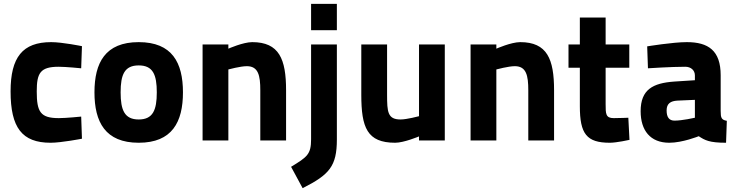

<svg xmlns="http://www.w3.org/2000/svg" viewBox="-20 -730 3838 998"><path d="M246 -511C97 -511 35 -432 35 -255C35 -67 94 12 243 12C299 12 406 -9 406 -9L402 -124C402 -124 324 -116 286 -116C190 -116 171 -148 171 -255C171 -350 189 -383 285 -383C323 -383 402 -375 402 -375L406 -490C406 -490 304 -511 246 -511Z M701 -511C527 -511 471 -404 471 -250C471 -96 527 12 701 12C875 12 931 -96 931 -250C931 -404 875 -511 701 -511ZM701 -109C627 -109 607 -158 607 -250C607 -342 627 -390 701 -390C775 -390 795 -342 795 -250C795 -158 775 -109 701 -109Z M1167 0V-369C1167 -369 1230 -386 1263 -386C1323 -386 1333 -337 1333 -261V0H1467V-261C1467 -423 1431 -511 1291 -511C1244 -511 1167 -477 1167 -477V-499H1033V0Z M1597 -6C1597 72 1577 86 1493 137L1553 248C1692 178 1731 134 1731 -5V-499H1597ZM1597 -573H1731V-710H1597Z M2158 -499V-126C2158 -126 2095 -109 2062 -109C1995 -109 1992 -148 1992 -238V-499H1858V-238C1858 -67 1888 12 2034 12C2080 12 2158 -21 2158 -21V0H2292V-499Z M2560 0V-369C2560 -369 2623 -386 2656 -386C2716 -386 2726 -337 2726 -261V0H2860V-261C2860 -423 2824 -511 2684 -511C2637 -511 2560 -477 2560 -477V-499H2426V0Z M3251 -378V-499H3128V-639H2994V-499H2935V-378H2994V-178C2994 -34 3029 12 3150 12C3185 12 3252 -3 3252 -3L3246 -118C3246 -118 3198 -116 3170 -116C3128 -116 3128 -139 3128 -189V-378Z M3726 -339C3726 -467 3662 -511 3550 -511C3477 -511 3344 -489 3344 -489L3348 -375C3348 -375 3468 -383 3542 -383C3571 -383 3592 -365 3592 -338V-313L3484 -306C3374 -298 3310 -265 3310 -152C3310 -52 3360 12 3459 12C3528 12 3612 -22 3612 -22C3644 -1 3667 12 3754 12L3758 -102C3730 -107 3726 -117 3726 -154ZM3592 -211V-118C3592 -118 3527 -103 3486 -103C3458 -103 3445 -121 3445 -156C3445 -192 3466 -205 3501 -207Z"/></svg>

Font: TitilliumText22L
Style: 999 wt
Weight: 900
Designer: Campivisivi
Foundry: Campivisivi
Version: 1.000